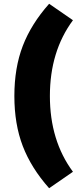

<svg xmlns="http://www.w3.org/2000/svg" viewBox="-20 -867 426 1016"><path d="M56 -359Q56 -508 100.5 -624Q145 -740 240 -847L366 -760Q244 -595 244 -359Q244 -123 366 42L240 129Q145 22 100.5 -94Q56 -210 56 -359Z"/></svg>

Font: Biryani Heavy
Style: Regular
Weight: 900
Designer: Dan Reynolds and Mathieu Réguer
Foundry: Dan Reynolds and Mathieu Réguer
Version: Version 1.003; ttfautohint (v1.1) -l 5 -r 5 -G 72 -x 0 -D la